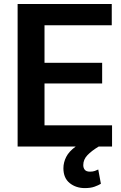

<svg xmlns="http://www.w3.org/2000/svg" viewBox="-20 -731 604 958"><path d="M539.1 -105.5V0H472.7Q437 21.5 416.3 43.2Q395.5 64.9 395.5 92.8Q395.5 106.9 403.1 116.2Q410.6 125.5 429.2 125.5Q443.4 125.5 453.4 121.8Q463.4 118.2 470.2 114.7L483.4 186Q471.2 193.4 451.9 200.4Q432.6 207.5 403.3 207.5Q358.9 207.5 327.6 182.4Q296.4 157.2 296.4 108.4Q296.4 79.6 310.3 52Q324.2 24.4 357.9 0H67.9V-710.9H537.6V-605H202.1V-417.5H489.7V-314.5H202.1V-105.5Z"/></svg>

Font: Vazirmatn RD SemiBold
Style: Regular
Weight: 600
Designer: Saber Rastikerdar
Foundry: Saber Rastikerdar
Version: Version 32.102